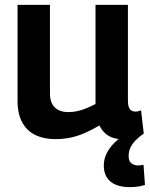

<svg xmlns="http://www.w3.org/2000/svg" viewBox="-20 -561 615 788"><path d="M511 207Q480 207 456 197.5Q432 188 419 168Q406 148 406 118Q406 92 418 68Q430 44 451 23.5Q472 3 498 -11L520 5Q510 7 500.5 8.5Q491 10 480 10Q447 10 424 -4.5Q401 -19 388 -46Q359 -29 330 -16Q301 -3 271 3.5Q241 10 207 10Q160 10 125 -7Q90 -24 71 -59Q52 -94 52 -147V-541H185V-178Q185 -140 204.5 -120.5Q224 -101 260 -101Q280 -101 298 -105Q316 -109 334 -116.5Q352 -124 372 -134V-541H505V-149Q505 -132 508.5 -122Q512 -112 519 -107.5Q526 -103 535 -103Q547 -103 559 -108L570 -13Q550 1 536 15.5Q522 30 515 45.5Q508 61 508 79Q508 101 519.5 109.5Q531 118 547 118Q554 118 559.5 117Q565 116 569 115L575 198Q563 202 547.5 204.5Q532 207 511 207Z"/></svg>

Font: Georama ExtraCondensed Thin SemiBold
Style: Regular
Weight: 600
Version: Version 1.001